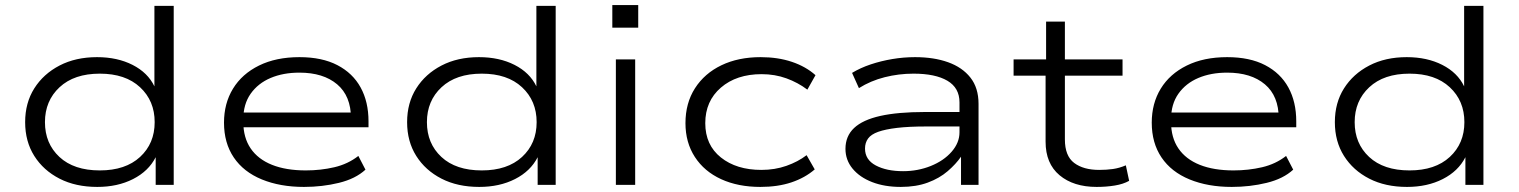

<svg xmlns="http://www.w3.org/2000/svg" viewBox="-20 -728 5980 756"><path d="M363 8Q278 8 214.5 -24.5Q151 -57 115 -114Q79 -171 79 -247Q79 -323 115 -380Q151 -437 214.5 -470Q278 -503 362 -503Q442 -503 502 -472.5Q562 -442 588 -388V-705H664V0H593V-109Q565 -54 504 -23Q443 8 363 8ZM373 -57Q474 -57 531.5 -110Q589 -163 589 -247Q589 -331 531.5 -384.5Q474 -438 373 -438Q272 -438 214.5 -384.5Q157 -331 157 -247Q157 -163 214 -110Q271 -57 373 -57Z M1177 8Q1083 8 1011 -21.5Q939 -51 900.5 -108Q862 -165 862 -245Q862 -321 897.5 -379Q933 -437 1000 -470Q1067 -503 1159 -503Q1248 -503 1308.5 -471.5Q1369 -440 1400 -383.5Q1431 -327 1431 -250V-227H915V-285H1388L1362 -262Q1362 -350 1307.5 -396Q1253 -442 1159 -442Q1095 -442 1045.5 -421Q996 -400 967 -359Q938 -318 938 -258V-248Q938 -186 967 -143.5Q996 -101 1051 -79Q1106 -57 1184 -57Q1243 -57 1296.5 -69.5Q1350 -82 1391 -114L1419 -60Q1380 -24 1314.5 -8Q1249 8 1177 8Z M1867 8Q1782 8 1718.5 -24.5Q1655 -57 1619 -114Q1583 -171 1583 -247Q1583 -323 1619 -380Q1655 -437 1718.5 -470Q1782 -503 1866 -503Q1946 -503 2006 -472.5Q2066 -442 2092 -388V-705H2168V0H2097V-109Q2069 -54 2008 -23Q1947 8 1867 8ZM1877 -57Q1978 -57 2035.5 -110Q2093 -163 2093 -247Q2093 -331 2035.5 -384.5Q1978 -438 1877 -438Q1776 -438 1718.5 -384.5Q1661 -331 1661 -247Q1661 -163 1718 -110Q1775 -57 1877 -57Z M2391 -619V-708H2493V-619ZM2405 0V-494H2481V0Z M2974 8Q2886 8 2819.5 -22.5Q2753 -53 2716 -110Q2679 -167 2679 -243Q2679 -322 2716.5 -380.5Q2754 -439 2820.5 -471Q2887 -503 2975 -503Q3043 -503 3098 -484.5Q3153 -466 3191 -432L3159 -375Q3122 -403 3076.5 -419.5Q3031 -436 2979 -436Q2880 -436 2818.5 -383Q2757 -330 2757 -243Q2757 -157 2818.5 -108Q2880 -59 2978 -59Q3031 -59 3076.5 -75Q3122 -91 3156 -117L3188 -61Q3150 -28 3096.5 -10Q3043 8 2974 8Z M3527 8Q3463 8 3414 -11Q3365 -30 3337 -64Q3309 -98 3309 -142Q3309 -192 3343 -224Q3377 -256 3446 -271.5Q3515 -287 3622 -287H3774V-230H3627Q3559 -230 3512.5 -224.5Q3466 -219 3438 -209Q3410 -199 3398 -182.5Q3386 -166 3386 -143Q3386 -99 3428.5 -76.5Q3471 -54 3536 -54Q3594 -54 3645 -74.5Q3696 -95 3727 -130.5Q3758 -166 3758 -207V-325Q3758 -382 3710.5 -410Q3663 -438 3577 -438Q3519 -438 3463.5 -424Q3408 -410 3362 -381L3335 -441Q3368 -461 3408.5 -474.5Q3449 -488 3493.5 -495.5Q3538 -503 3583 -503Q3657 -503 3713 -483Q3769 -463 3801 -422.5Q3833 -382 3833 -319V0H3764V-110V-111Q3744 -82 3711.5 -54Q3679 -26 3633 -9Q3587 8 3527 8Z M4298 8Q4207 8 4152 -38Q4097 -84 4097 -170V-430H3971V-494H4099V-643H4173V-494H4400V-430H4173V-179Q4173 -114 4209.5 -86.5Q4246 -59 4308 -59Q4337 -59 4362 -62.5Q4387 -66 4413 -77L4426 -16Q4403 -3 4369.5 2.5Q4336 8 4298 8Z M4830 8Q4736 8 4664 -21.5Q4592 -51 4553.5 -108Q4515 -165 4515 -245Q4515 -321 4550.5 -379Q4586 -437 4653 -470Q4720 -503 4812 -503Q4901 -503 4961.5 -471.5Q5022 -440 5053 -383.5Q5084 -327 5084 -250V-227H4568V-285H5041L5015 -262Q5015 -350 4960.5 -396Q4906 -442 4812 -442Q4748 -442 4698.5 -421Q4649 -400 4620 -359Q4591 -318 4591 -258V-248Q4591 -186 4620 -143.5Q4649 -101 4704 -79Q4759 -57 4837 -57Q4896 -57 4949.5 -69.5Q5003 -82 5044 -114L5072 -60Q5033 -24 4967.5 -8Q4902 8 4830 8Z M5520 8Q5435 8 5371.5 -24.5Q5308 -57 5272 -114Q5236 -171 5236 -247Q5236 -323 5272 -380Q5308 -437 5371.5 -470Q5435 -503 5519 -503Q5599 -503 5659 -472.5Q5719 -442 5745 -388V-705H5821V0H5750V-109Q5722 -54 5661 -23Q5600 8 5520 8ZM5530 -57Q5631 -57 5688.5 -110Q5746 -163 5746 -247Q5746 -331 5688.5 -384.5Q5631 -438 5530 -438Q5429 -438 5371.5 -384.5Q5314 -331 5314 -247Q5314 -163 5371 -110Q5428 -57 5530 -57Z"/></svg>

Font: Nunito Sans 7pt Expanded Light
Style: Regular
Weight: 300
Width: 7
Designer: Vernon Adams
Foundry: Vernon Adams
Version: Version 3.101;gftools[0.9.27]